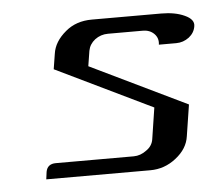

<svg xmlns="http://www.w3.org/2000/svg" viewBox="-35 -349 436 386"><g transform="rotate(-5 183.5 -156.0)"><path d="M43.9 0 45.9 -15.1Q48.8 -30.8 65.9 -30.8H223.1Q236.8 -30.8 249 -40Q261.2 -48.3 263.2 -62L272.9 -125L78.1 -219.2L83 -250Q86.4 -274.4 109.9 -293.9Q131.3 -312 163.1 -312H303.2Q331.1 -312 350.1 -303.2Q369.6 -294.4 367.2 -280.8Q365.2 -267.6 354 -258.8Q342.3 -250 328.1 -250H293Q294.9 -263.2 286.1 -272Q277.3 -280.8 263.2 -280.8H192.9Q178.2 -280.8 166.5 -272Q155.3 -263.2 152.8 -250L147.9 -219.2L342.8 -125L333 -62Q329.6 -36.6 305.7 -18.1Q282.7 0 253.9 0Z"/></g></svg>

Font: Hhenum
Style: Italic
Weight: 400
Designer: T. Christopher White
Version: Version 1.0